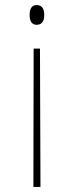

<svg xmlns="http://www.w3.org/2000/svg" viewBox="-20 -562 291 759"><path d="M125 -542C110 -542 97 -533 97 -503C97 -473 110 -464 125 -464C141 -464 155 -473 155 -503C155 -533 141 -542 125 -542ZM138 -370H113L112 177H140Z"/></svg>

Font: Noto Serif SemiCondensed Thin
Style: Regular
Weight: 100
Width: 4
Designer: Monotype Design Team
Foundry: Monotype Imaging Inc.
Version: Version 2.015